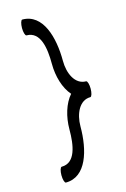

<svg xmlns="http://www.w3.org/2000/svg" viewBox="-132 -904 662 1008"><g transform="rotate(-15 198.5 -400.0)"><path d="M336 -443C276 -443 246 -510 246 -578C246 -707 208 -843 96 -843C89 -843 83 -823 83 -800C83 -777 89 -757 96 -757C172 -757 186 -664 186 -578C186 -510 206 -442 243 -400C206 -358 186 -290 186 -222C186 -136 172 -43 96 -43C89 -43 83 -23 83 0C83 23 89 43 96 43C208 43 246 -93 246 -222C246 -290 276 -357 336 -357C343 -357 349 -377 349 -400C349 -423 343 -443 336 -443Z"/></g></svg>

Font: Nupuram Expanded Light
Style: Regular
Weight: 300
Width: 7
Designer: Santhosh Thottingal (santhosh.thottingal@gmail.com)
Foundry: SMC
Version: Version 1.000